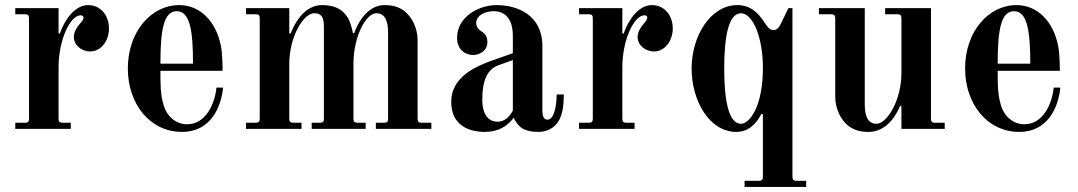

<svg xmlns="http://www.w3.org/2000/svg" viewBox="-20 -506 4234 754"><path d="M40 0H258V-24H226C214 -24 210 -28 210 -40V-241C210 -350 256 -446 297 -446C305 -446 308 -441 308 -436C308 -429 301 -421 294 -413C282 -399 270 -381 270 -361C270 -329 299 -304 335 -304C377 -304 408 -346 408 -394C408 -446 375 -486 326 -486C275 -486 234 -430 215 -374L210 -375V-474H40V-450H78C90 -450 94 -446 94 -434V-40C94 -28 90 -24 78 -24H40Z M482 -237C482 -100 567 12 695 12C809 12 849 -88 856 -162H830C823 -94 786 -18 715 -18C670 -18 633 -50 621 -99C610 -138 610 -177 610 -228H854C854 -240 854 -296 847 -328C828 -422 766 -486 684 -486C573 -486 482 -381 482 -237ZM610 -256C610 -386 622 -462 674 -462C726 -462 738 -386 738 -256Z M946 0H1164V-24H1132C1120 -24 1116 -28 1116 -40V-254C1116 -363 1172 -454 1214 -454C1250 -454 1252 -427 1252 -395V-40C1252 -28 1248 -24 1236 -24H1204V0H1416V-24H1384C1372 -24 1368 -28 1368 -40V-254C1368 -363 1417 -454 1458 -454C1495 -454 1504 -418 1504 -377V-40C1504 -28 1500 -24 1488 -24H1456V0H1674V-24H1636C1624 -24 1620 -28 1620 -40V-348C1620 -392 1600 -439 1566 -464C1545 -479 1523 -486 1489 -486C1438 -486 1395 -442 1371 -376H1366C1357 -422 1339 -486 1246 -486C1190 -486 1149 -443 1121 -374L1116 -375V-474H946V-450H984C996 -450 1000 -446 1000 -434V-40C1000 -28 996 -24 984 -24H946Z M1874 -115C1874 -189 1893 -234 1938 -250L1994 -270V-72C1980 -44 1959 -28 1933 -28C1911 -28 1874 -41 1874 -115ZM1752 -106C1752 -13 1822 12 1884 12C1938 12 1974 -12 1996 -42H1998C2016 -6 2038 12 2095 12C2131 12 2158 -6 2172 -28C2191 -57 2194 -99 2194 -135H2166C2166 -90 2156 -36 2130 -36C2117 -36 2110 -47 2110 -72V-325C2110 -447 2012 -486 1930 -486C1859 -486 1775 -439 1775 -358C1775 -311 1807 -290 1838 -290C1863 -290 1894 -306 1894 -341C1894 -364 1884 -375 1866 -386C1853 -395 1850 -409 1850 -415C1850 -446 1885 -462 1919 -462C1958 -462 1994 -438 1994 -365V-297L1920 -271C1848 -246 1752 -204 1752 -106Z M2254 0H2472V-24H2440C2428 -24 2424 -28 2424 -40V-241C2424 -350 2470 -446 2511 -446C2519 -446 2522 -441 2522 -436C2522 -429 2515 -421 2508 -413C2496 -399 2484 -381 2484 -361C2484 -329 2513 -304 2549 -304C2591 -304 2622 -346 2622 -394C2622 -446 2589 -486 2540 -486C2489 -486 2448 -430 2429 -374L2424 -375V-474H2254V-450H2292C2304 -450 2308 -446 2308 -434V-40C2308 -28 2304 -24 2292 -24H2254Z M2696 -237C2696 -111 2765 12 2872 12C2917 12 2950 -18 2970 -59L2976 -57V188C2976 200 2972 204 2960 204H2904V228H3146V204H3108C3096 204 3092 200 3092 188V-474H3076L3048 -416C3040 -398 3030 -388 3019 -388C3004 -388 2996 -396 2980 -421C2960 -451 2930 -486 2876 -486C2769 -486 2696 -363 2696 -237ZM2824 -237C2824 -365 2842 -454 2890 -454C2936 -454 2976 -360 2976 -240C2976 -84 2922 -20 2890 -20C2842 -20 2824 -109 2824 -237Z M3196 -450H3244C3256 -450 3260 -446 3260 -434V-126C3260 -82 3280 -35 3314 -10C3335 5 3357 12 3391 12C3449 12 3490 -32 3515 -90L3520 -89V0H3690V-24H3652C3640 -24 3636 -28 3636 -40V-474H3456V-450H3504C3516 -450 3520 -446 3520 -434V-220C3520 -111 3463 -20 3422 -20C3385 -20 3376 -56 3376 -97V-474H3196Z M3770 -237C3770 -100 3855 12 3983 12C4097 12 4137 -88 4144 -162H4118C4111 -94 4074 -18 4003 -18C3958 -18 3921 -50 3909 -99C3898 -138 3898 -177 3898 -228H4142C4142 -240 4142 -296 4135 -328C4116 -422 4054 -486 3972 -486C3861 -486 3770 -381 3770 -237ZM3898 -256C3898 -386 3910 -462 3962 -462C4014 -462 4026 -386 4026 -256Z"/></svg>

Font: Old Standard
Style: Bold
Weight: 700
Designer: Alexey Kryukov <alexios@thessalonica.org.ru>
Version: Version 2.0.2